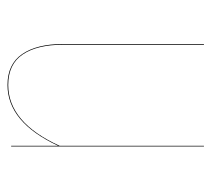

<svg xmlns="http://www.w3.org/2000/svg" viewBox="-46 -521 567 515"><g transform="rotate(-90 237.5 -263.5)"><path d="M267.1 -526.9Q323.2 -526.9 350.1 -487.3Q377 -447.8 377 -377.9V0H375V-377.9Q375 -447.3 348.9 -486.1Q322.8 -524.9 267.1 -524.9Q166.5 -524.9 104 -387.2V0H102.1V-517.1H104V-391.1Q167 -526.9 267.1 -526.9Z"/></g></svg>

Font: Fira Sans Compressed Two
Style: Regular
Weight: 100
Width: 1
Designer: Carrois Corporate & Edenspiekermann AG
Foundry: Carrois Corporate GbR & Edenspiekermann AG
Version: Version 4.203;PS 004.203;hotconv 1.0.88;makeotf.lib2.5.64775